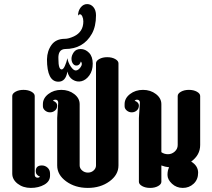

<svg xmlns="http://www.w3.org/2000/svg" viewBox="-20 -920 1040 940"><path d="M150 -450V-65Q150 -50 165 -50Q171 -50 176 -55Q155 -63 155 -82Q155 -110 185 -110Q201 -110 213 -99Q225 -88 225 -70V-60Q225 -32 197 -16Q169 0 131 0Q93 0 66.5 -20.5Q40 -41 40 -70V-450Q40 -462 56 -471Q72 -480 95 -480Q118 -480 134 -471Q150 -462 150 -450Z M260 -342 265 -417Q265 -432 250 -432Q244 -432 239 -427Q260 -419 260 -403.5Q260 -388 249.5 -379Q239 -370 225 -370Q211 -370 200.5 -379Q190 -388 190 -400V-410Q190 -439 216.5 -459.5Q243 -480 280 -480Q317 -480 343.5 -459.5Q370 -439 370 -410V-110Q370 -96 382 -85.5Q394 -75 410.5 -75Q427 -75 438.5 -85.5Q450 -96 450 -110V-610Q450 -622 466 -631Q482 -640 505 -640Q528 -640 544 -631Q560 -622 560 -610V-110Q560 -64 516 -32Q472 0 410 0Q348 0 304 -32Q260 -64 260 -110Z M450 -845Q450 -791 430 -755Q388 -680 298 -680Q263 -678 266 -630Q266 -580 282 -580Q290 -580 298 -598Q306 -616 310 -635Q313 -615 326 -595Q339 -575 351 -575Q363 -575 374.5 -591Q386 -607 376 -619Q370 -599 354 -599Q344 -599 337 -608.5Q330 -618 330 -633Q330 -648 341 -664Q352 -680 375 -680Q398 -680 416 -661.5Q434 -643 434 -608.5Q434 -574 417.5 -551Q401 -528 379 -522.5Q357 -517 336.5 -529.5Q316 -542 310 -570Q302 -520 266 -520Q210 -520 210 -630Q211 -671 232.5 -700.5Q254 -730 298 -730Q316 -730 342 -742Q388 -764 388 -815Q388 -829 383 -839.5Q378 -850 372 -850Q366 -850 362 -843Q362 -867 375 -883.5Q388 -900 406.5 -900Q425 -900 437.5 -885Q450 -870 450 -845Z M660 -342 665 -417Q665 -432 650 -432Q644 -432 639 -427Q660 -419 660 -403.5Q660 -388 649.5 -379Q639 -370 625 -370Q611 -370 600.5 -379Q590 -388 590 -400V-410Q590 -439 616.5 -459.5Q643 -480 680 -480Q717 -480 743.5 -459.5Q770 -439 770 -410V-175Q784 -165 802.5 -165Q821 -165 835.5 -178Q850 -191 850 -210V-450Q850 -462 866 -471Q882 -480 905 -480Q928 -480 944 -471Q960 -462 960 -450V-210Q960 -161 916 -129Q950 -108 950 -74.5Q950 -41 928 -20.5Q906 0 875 0Q844 0 822 -20.5Q800 -41 800 -63.5Q800 -86 808 -101Q788 -103 770 -110V-30Q770 -18 754 -9Q738 0 715 0Q692 0 676 -9Q660 -18 660 -30Z"/></svg>

Font: SOV_ThonBuri
Style: Book
Weight: 400
Version: Version 1.00